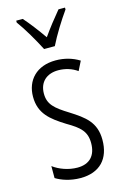

<svg xmlns="http://www.w3.org/2000/svg" viewBox="-119 -818 564 882"><g transform="rotate(-15 163.0 -377.5)"><path d="M142 -606H193C216 -653 254 -714 284 -756V-765H253C219 -724 198 -697 168 -655C141 -694 108 -737 83 -765H52V-756C81 -717 118 -653 142 -606ZM293 -134C293 -218 245 -252 179 -294C116 -333 88 -357 88 -408C88 -463 124 -495 179 -495C212 -495 244 -485 269 -467L291 -511C259 -531 221 -542 179 -542C88 -542 36 -485 36 -407C36 -327 84 -290 151 -248C211 -213 239 -189 239 -133C239 -74 208 -40 150 -40C107 -40 64 -56 35 -78V-21C61 -5 102 10 151 10C243 10 293 -44 293 -134Z"/></g></svg>

Font: Noto Sans Kannada ExtraCondensed Light
Style: Regular
Weight: 300
Width: 2
Designer: Jelle Bosma - Monotype Design Team
Foundry: Monotype Imaging Inc.
Version: Version 2.005